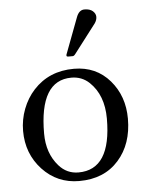

<svg xmlns="http://www.w3.org/2000/svg" viewBox="-48 -655 543 713"><g transform="rotate(-5 223.0 -298.5)"><path d="M219 -446Q211.9 -446 211.9 -450.1Q211.9 -454.1 213.9 -458L262.9 -587.9Q272.7 -615 293.1 -615Q313.5 -615 324.2 -605.5Q335 -595.9 335 -583.9Q335 -571.8 326.9 -560.1L244.9 -452.9Q239.7 -446 234.9 -446ZM27.1 -185.1Q27.1 -227.5 42.2 -267Q57.4 -306.4 84 -335.4Q142.1 -398.9 235.1 -398.9Q317.6 -398.9 368.7 -339.6Q418.9 -281.2 418.9 -197Q418.9 -102.5 366.2 -43Q312.3 18.1 219 18.1Q137.2 18.1 82 -41Q27.1 -100.1 27.1 -185.1ZM104 -168.9Q104 -95 146 -47.4Q175.3 -13.9 219 -13.9Q341.1 -13.9 341.1 -204.1Q341.1 -291.7 289.6 -340.8Q262 -366.9 222.9 -366.9Q104 -366.9 104 -168.9Z"/></g></svg>

Font: Fanwood Text
Style: Regular
Weight: 400
Version: Version 1.1001